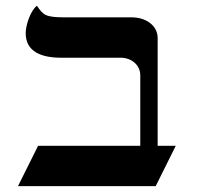

<svg xmlns="http://www.w3.org/2000/svg" viewBox="-20 -637 675 657"><path d="M519.5 -138.2V-506.3C519.5 -552.7 475.1 -577.6 432.1 -577.6H204.1C134.8 -577.6 128.4 -585.4 106.4 -617.2C85 -602.1 67.9 -551.3 67.9 -523.4C67.9 -459 123.5 -439.5 189 -439.5H393.1C429.2 -439.5 460 -415 460 -379.4V-138.2H110.4L41.5 0H512.7L581.5 -138.2Z"/></svg>

Font: Cardo
Style: Italic
Weight: 400
Designer: David J. Perry
Foundry: David J. Perry
Version: Version 0.99